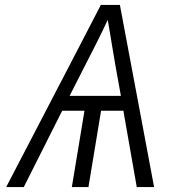

<svg xmlns="http://www.w3.org/2000/svg" viewBox="-20 -755 760 775"><path d="M5 0H76L231 -308H321L270 0H337L388 -308H478L532 0H602L464 -735H387L260 -490ZM261 -368 323 -490Q347 -536 370 -582Q393 -628 415 -675Q423 -628 430.5 -582Q438 -536 446 -490L468 -368Z"/></svg>

Font: Iosevka Sparkle Light
Style: Italic
Weight: 300
Italic angle: -9°
Designer: Belleve Invis
Foundry: Belleve Invis
Version: Version 4.5.0; ttfautohint (v1.8.3)